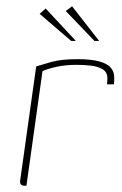

<svg xmlns="http://www.w3.org/2000/svg" viewBox="-20 -590 387 610"><path d="M64 0H58Q51 0 47 -3.5Q43 -7 44 -16L95 -379Q114 -385 144.5 -393.5Q175 -402 226 -402Q270 -402 295 -395Q320 -388 330.5 -376.5Q341 -365 342.5 -351Q344 -337 342 -322H320L321 -336Q323 -359 307.5 -369Q292 -379 269 -381.5Q246 -384 223 -384Q189 -384 161 -378Q133 -372 115 -364ZM206 -460 106 -546 125 -563 221 -460ZM280 -460 189 -555 209 -570 295 -460Z"/></svg>

Font: Genos Thin Thin
Style: Italic
Weight: 250
Italic angle: -8°
Version: Version 1.010